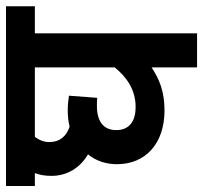

<svg xmlns="http://www.w3.org/2000/svg" viewBox="-38 -624 662 625"><g transform="rotate(-90 292.5 -311.0)"><path d="M585 -528V-622H0V-528H42C36 -512 33 -495 33 -474C33 -423 59 -381 103 -355C81 -328 71 -295 71 -261C71 -167 139 -106 246 -106C308 -106 348 -123 386 -148V0H497V-528ZM182 -263C182 -305 211 -326 260 -326C269 -326 280 -326 287 -325L294 -417C282 -419 263 -421 247 -421C228 -421 210 -419 193 -415C163 -425 143 -446 143 -481C143 -499 150 -515 160 -528H386V-268C356 -231 315 -200 257 -200C213 -200 182 -219 182 -263Z"/></g></svg>

Font: Noto Sans Devanagari UI SemiCondensed SemiBold
Style: Regular
Weight: 600
Width: 4
Designer: Jelle Bosma - Monotype Design Team
Foundry: Monotype Imaging Inc.
Version: Version 2.004